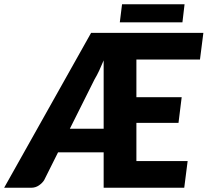

<svg xmlns="http://www.w3.org/2000/svg" viewBox="-64 -883 977 903"><path d="M0 0ZM364.5 -728.5H892.5L876.5 -603H577.5V-426H790.5L775.5 -305H577.5V-125.5H818.5L802.5 0H423.5V-166.5H209L143.5 -35.5Q135 -22 119 -11Q103 0 82.5 0H-44.5ZM264.5 -277.5H423.5V-599Q413 -573.5 402.5 -551Q392 -528.5 380.5 -509.5ZM510 -863H804L794 -778H499.5Z"/></svg>

Font: Lato Black
Style: Italic
Weight: 900
Italic angle: -7°
Designer: Lukasz Dziedzic
Foundry: tyPoland Lukasz Dziedzic
Version: Version 2.007; 2014-02-27